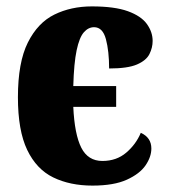

<svg xmlns="http://www.w3.org/2000/svg" viewBox="-20 -570 529 600"><path d="M269 10Q199 10 146.5 -15.5Q94 -41 65 -101.5Q36 -162 36 -266Q36 -375 67 -437Q98 -499 150 -524.5Q202 -550 267 -550Q338 -550 379.5 -535Q421 -520 439 -495Q457 -470 457 -442Q457 -421 447 -401Q437 -381 408 -368.5Q379 -356 321 -356Q321 -410 311 -447.5Q301 -485 274 -485Q256 -485 242 -469Q228 -453 219.5 -413Q211 -373 209 -301H343V-236H209Q213 -150 234 -108.5Q255 -67 300 -67Q344 -67 374.5 -93Q405 -119 420 -155Q453 -140 453 -106Q453 -80 435 -53.5Q417 -27 376.5 -8.5Q336 10 269 10Z"/></svg>

Font: Noto Serif Condensed Black
Style: Regular
Weight: 900
Width: 3
Designer: Monotype Design Team
Foundry: Monotype Imaging Inc.
Version: Version 2.015; ttfautohint (v1.8.4.7-5d5b)